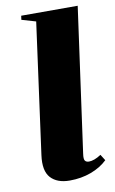

<svg xmlns="http://www.w3.org/2000/svg" viewBox="-86 -790 510 850"><g transform="rotate(-10 169.0 -365.0)"><path d="M157.5 13Q101 13 72.2 -18.5Q43.5 -50 53 -119.5L133 -706.5L69.5 -725L72 -743H326L236 -93.5Q232.5 -70 238 -62.5Q243.5 -55 256 -55Q267 -55 280.8 -60Q294.5 -65 310.5 -75.5L327.5 -48.5Q298 -20 253.8 -3.5Q209.5 13 157.5 13Z"/></g></svg>

Font: Merriweather 144pt Black
Style: Italic
Weight: 900
Italic angle: -7.8°
Version: Version 2.101